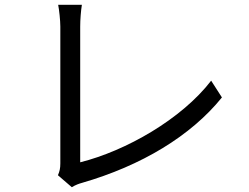

<svg xmlns="http://www.w3.org/2000/svg" viewBox="-20 -764 1040 802"><path d="M222 -32 280 18C296 8 311 3 322 0C571 -72 777 -196 907 -357L862 -427C738 -266 506 -134 315 -86C315 -137 315 -558 315 -653C315 -682 318 -719 322 -744H223C227 -724 232 -679 232 -653C232 -558 232 -143 232 -81C232 -61 229 -48 222 -32Z"/></svg>

Font: Noto Sans KR
Style: Regular
Weight: 400
Designer: Ryoko NISHIZUKA 西塚涼子 (kana, bopomofo & ideographs); Paul D. Hunt (Latin, Greek & Cyrillic); Sandoll Communications 산돌커뮤니
Foundry: Adobe
Version: Version 2.004;hotconv 1.0.118;makeotfexe 2.5.65603